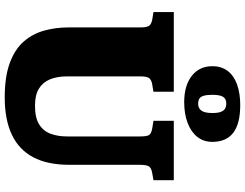

<svg xmlns="http://www.w3.org/2000/svg" viewBox="-132 -890 1036 812"><g transform="rotate(90 386.0 -484.0)"><path d="M392 14Q304 14 246 -7.5Q188 -29 155.5 -66.5Q123 -104 109.5 -152.5Q96 -201 96 -254V-559Q96 -586 89.5 -596Q83 -606 62 -610L31 -615V-701H368V-615L333 -609Q315 -605 309 -594.5Q303 -584 303 -559V-251Q303 -208 315.5 -177.5Q328 -147 355 -130.5Q382 -114 427 -114Q478 -114 506 -131.5Q534 -149 545.5 -179.5Q557 -210 557 -250V-559Q557 -587 551 -596.5Q545 -606 522 -610L491 -615V-701H742V-615L708 -609Q689 -605 683 -594.5Q677 -584 677 -555V-259Q677 -167 645 -106.5Q613 -46 549.5 -16Q486 14 392 14ZM412 -745Q342 -745 301 -777Q260 -809 260 -864Q260 -903 280.5 -929.5Q301 -956 338.5 -969Q376 -982 424 -982Q503 -982 541.5 -952.5Q580 -923 580 -864Q580 -827 559 -800.5Q538 -774 500 -759.5Q462 -745 412 -745ZM419 -804Q438 -804 448 -818Q458 -832 458 -864Q458 -888 453 -900.5Q448 -913 439 -918Q430 -923 418 -923Q398 -923 389.5 -909.5Q381 -896 381 -864Q381 -841 385 -827.5Q389 -814 397.5 -809Q406 -804 419 -804Z"/></g></svg>

Font: Literata ExtraBold
Style: Regular
Weight: 800
Designer: Latin by Veronika Burian and Jose Scaglione. Greek by Irene Vlachou. Cyrillic by Vera Evstafieva.
Foundry: TypeTogether
Version: Version 3.103;gftools[0.9.29]